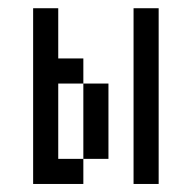

<svg xmlns="http://www.w3.org/2000/svg" viewBox="-20 -458 478 478"><path d="M125 -62.5H187.5V0H62.5V-437.5H125V-312.5H187.5V-250H125ZM312.5 -437.5H375V0H312.5ZM187.5 -250H250V-62.5H187.5Z"/></svg>

Font: Sudo Light
Style: Regular
Weight: 300
Monospace: yes
Designer: Jens Kutilek
Foundry: Jens Kutilek
Version: Version 0.040